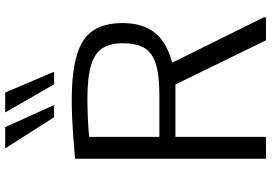

<svg xmlns="http://www.w3.org/2000/svg" viewBox="-166 -834 1000 707"><g transform="rotate(-90 333.5 -480.0)"><path d="M103 0V-703.1Q145 -707 182.9 -709.7Q220.7 -712.4 254.4 -713.9Q288.1 -715.3 317.4 -715.3Q424.3 -715.3 486.6 -696Q548.8 -676.8 575.7 -635.7Q602.5 -594.7 602.5 -528.3Q602.5 -476.1 585.4 -439.5Q568.4 -402.8 535.6 -380.1Q502.9 -357.4 456.5 -345.7L623.5 -8.8V0H539.1L376.5 -333.5H183.6V0ZM183.6 -392.6H336.4Q411.1 -392.6 452.9 -406Q494.6 -419.4 511.5 -449Q528.3 -478.5 528.3 -526.9Q528.3 -571.3 511.2 -600.3Q494.1 -629.4 449.5 -643.6Q404.8 -657.7 321.8 -657.7Q293 -657.7 258.3 -656.2Q223.6 -654.8 183.6 -651.4ZM255.9 -780.3 141.1 -960.4H219.2L300.8 -780.3ZM377 -780.3 273.4 -960.4H346.7L423.3 -780.3Z"/></g></svg>

Font: Comme Light
Style: Regular
Weight: 300
Version: Version 1.000;gftools[0.9.27]